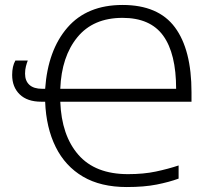

<svg xmlns="http://www.w3.org/2000/svg" viewBox="-20 -744 849 774"><path d="M474 -724Q618 -724 685 -634Q752 -544 752 -372V-334H223Q228 -198 296 -120Q364 -42 496 -42Q559 -42 608.5 -52.5Q658 -63 700 -77V-24Q662 -10 611.5 0Q561 10 491 10Q386 10 314.5 -32Q243 -74 204.5 -151.5Q166 -229 162 -334H146Q90 -334 59.5 -363.5Q29 -393 29 -442Q29 -477 42 -500H92Q88 -490 84.5 -476.5Q81 -463 81 -447Q81 -418 98.5 -402Q116 -386 150 -386H162Q173 -542 252 -633Q331 -724 474 -724ZM474 -672Q356 -672 292 -594Q228 -516 223 -386H690Q690 -528 638 -600Q586 -672 474 -672Z"/></svg>

Font: BC Sans Light
Style: Regular
Weight: 300
Designer: Monotype Design Team
Foundry: Monotype Imaging Inc.
Version: Version 2.000;GOOG;noto-source:20170915:90ef993387c0